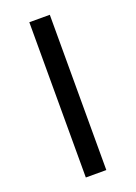

<svg xmlns="http://www.w3.org/2000/svg" viewBox="-132 -729 553 783"><g transform="rotate(-20 144.5 -337.0)"><path d="M100.1 -673.8H189V0H100.1Z"/></g></svg>

Font: DroidArabicKufi
Style: Regular
Weight: 400
Designer: Pascal Zoghbi
Foundry: Ascender Corporation
Version: Version 1.00; ttfautohint (v1.4.1)